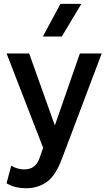

<svg xmlns="http://www.w3.org/2000/svg" viewBox="-20 -780 572 1024"><path d="M119 224Q92 224 66 218.2Q40 212.5 15 197.5L40 103.5Q55.5 113.5 73.8 118.5Q92 123.5 107 123.5Q142 123.5 162 107.2Q182 91 193.5 56L210 8L15 -495H135.5L272.5 -111L406 -495H522.5L308.5 71.5Q274 160.5 227 192.2Q180 224 119 224ZM208.5 -585 302.5 -759.5H414L309.5 -585Z"/></svg>

Font: Geologica
Style: Regular
Weight: 400
Designer: Sindre Bremnes, Frode Helland
Foundry: Monokrom Skriftforlag AS
Version: Version 1.010; ttfautohint (v1.8.4.7-5d5b);gftools[0.9.28]